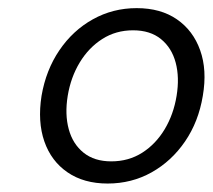

<svg xmlns="http://www.w3.org/2000/svg" viewBox="-20 -758 515 465"><path d="M240.7 -313.5Q183.1 -313.5 143.6 -340.6Q104 -367.7 87.4 -415.5Q70.8 -463.4 80.6 -525.9Q91.3 -588.4 123.8 -636.2Q156.2 -684.1 204.8 -711.2Q253.4 -738.3 311 -738.3Q369.1 -738.3 408.4 -711.2Q447.8 -684.1 464.8 -636.2Q481.9 -588.4 471.2 -525.9Q460.9 -463.4 428.2 -415.5Q395.5 -367.7 347.2 -340.6Q298.8 -313.5 240.7 -313.5ZM249.5 -367.2Q291.5 -367.2 324.5 -388.2Q357.4 -409.2 378.9 -445.1Q400.4 -481 407.7 -525.9Q415 -570.3 405.5 -606.2Q396 -642.1 369.9 -663.3Q343.8 -684.6 302.2 -684.6Q260.7 -684.6 227.8 -663.6Q194.8 -642.6 173.1 -606.7Q151.4 -570.8 144 -525.9Q136.7 -481 146.5 -445.1Q156.2 -409.2 182.4 -388.2Q208.5 -367.2 249.5 -367.2Z"/></svg>

Font: Inter 18pt Light
Style: Italic
Weight: 300
Italic angle: -9.3988°
Designer: Rasmus Andersson
Foundry: rsms
Version: Version 4.001;git-66647c0bb